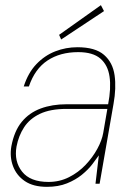

<svg xmlns="http://www.w3.org/2000/svg" viewBox="-20 -712 522 744"><path d="M162 12Q109 12 76.5 -10Q44 -32 30.5 -68Q17 -104 24 -145Q35 -204 64 -239.5Q93 -275 137.5 -291.5Q182 -308 238 -308H399Q411 -370 404.5 -415Q398 -460 369 -485Q340 -510 283 -510Q213 -510 164 -477.5Q115 -445 92 -377H72Q89 -430 121 -463.5Q153 -497 194 -513Q235 -529 280 -529Q349 -529 383 -499.5Q417 -470 424 -420.5Q431 -371 420 -310L366 0H350L363 -110Q354 -97 338 -76Q322 -55 297.5 -35Q273 -15 239.5 -1.5Q206 12 162 12ZM168 -7Q211 -7 247.5 -25.5Q284 -44 311.5 -73Q339 -102 357 -135Q375 -168 380 -197L396 -290H238Q175 -290 135 -271Q95 -252 73.5 -219Q52 -186 44 -144Q34 -87 65.5 -47Q97 -7 168 -7ZM217 -559 209 -577 371 -692 383 -669Z"/></svg>

Font: DM Sans 11pt Thin
Style: Italic
Weight: 250
Italic angle: -10°
Version: Version 4.004;gftools[0.9.30]